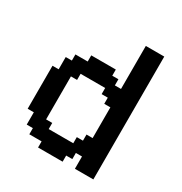

<svg xmlns="http://www.w3.org/2000/svg" viewBox="-150 -736 801 846"><g transform="rotate(30 250.5 -312.5)"><path d="M287.1 -93.8V-125H318.4V-156.2H349.6V-312.5H318.4V-343.8H287.1V-375H162.1V-343.8H130.9V-125H162.1V-93.8ZM162.1 0V-31.2H99.6V-62.5H68.4V-125H37.1V-343.8H68.4V-406.2H99.6V-437.5H162.1V-468.8H287.1V-437.5H318.4V-406.2H349.6V-625H443.4V0H349.6V-62.5H318.4V-31.2H287.1V0Z"/></g></svg>

Font: Terminal Grotesque
Style: Regular
Weight: 400
Designer: Raphaël Bastide
Foundry: http://raphaelbastide.com
Version: Version 1.0